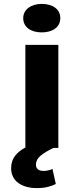

<svg xmlns="http://www.w3.org/2000/svg" viewBox="-20 -758 396 984"><path d="M37 104C37 170 91 206 170 206C212 206 242 197 266 185L249 108C236 113 224 118 203 118C178 118 164 106 164 86C164 69 172 53 188 40C204 27 225 14 254 0H279V-528H110V-2C66 22 37 53 37 104ZM194 -592C250 -592 289 -619 289 -665C289 -711 250 -738 194 -738C139 -738 99 -709 99 -665C99 -619 138 -592 194 -592Z"/></svg>

Font: Asimov
Style: XWid
Weight: 500
Designer: Google
Version: Version 2.000980; 2014